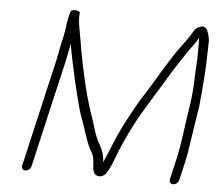

<svg xmlns="http://www.w3.org/2000/svg" viewBox="-48 -685 831 738"><g transform="rotate(5 367.5 -316.5)"><path d="M97.8 -21 193.2 -434C198.6 -457.5 202.1 -481.2 207.4 -504L211.4 -478C217.9 -443.1 240.3 -340.9 249.1 -308C257.2 -275.5 264.2 -247.8 274.8 -220C289 -182.6 299 -140.7 315.9 -108C323.1 -94.1 331 -84 332.2 -66C336.1 -43.3 330.6 -14.3 352.6 -7C367 -2.4 382 -10.6 388.1 -22C400.1 -40.2 408.1 -61 418.5 -89C431.9 -124.1 444.8 -151.8 459.9 -183.5C494.6 -256.5 541.2 -325.3 580.3 -391C604.4 -433.7 632.9 -473.5 657.2 -512L682.1 -546C686.9 -552.7 691.1 -559.3 694.7 -566L695.9 -567C697.2 -561 697.6 -555.7 697.2 -551C697.2 -542.3 697.2 -527.7 697.1 -507C696.8 -466.4 694.1 -459.1 693.2 -421C692.3 -383.3 689.9 -344.6 683.4 -305C671.5 -234.2 666.2 -165.4 649.5 -93L632.2 -18C629.8 -7.7 635.3 0 645.5 0C655.7 0 665.8 -7.6 668.2 -18L685.2 -92C688 -104 690.2 -115 691.9 -125C701.6 -186.4 709.8 -246.5 720.1 -308C727.3 -381.9 733.1 -445.7 733.9 -515C734.1 -553.6 738.2 -563.8 728.4 -591C722.9 -610.3 712.5 -617.3 697.3 -612C672.7 -604.4 669.4 -581.5 653.8 -562L612.8 -506C606.8 -497.3 600.6 -487.7 594.1 -477C579.3 -452.6 563.6 -429.6 549 -403C532.1 -374.5 508.2 -336.1 490.3 -309C474.6 -282.5 441.5 -221.4 427.4 -192.5C407.7 -151.9 390.7 -105 371.1 -61L369.2 -79C365.9 -100.5 358.7 -113.2 350 -130C331.1 -160.3 323.3 -202.8 309.9 -238C279.9 -322 254.2 -448.9 238.8 -545C233.9 -572.9 228.1 -595.3 231.3 -625C233.2 -633.5 198.4 -638.4 195.5 -626C194.3 -620.7 192.4 -614 189.9 -606C182.8 -575.1 182.8 -553.5 175.5 -522C167.8 -494.2 163.9 -463 157.2 -434L61.8 -21C59.7 -11.5 65.5 -3 75.2 -3C84.8 -3 95.7 -11.5 97.8 -21Z"/></g></svg>

Font: HoneyBee
Style: LitIt
Weight: 300
Foundry: Cannot Into Space Fonts
Version: Version 0.89